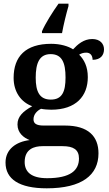

<svg xmlns="http://www.w3.org/2000/svg" viewBox="-20 -786 592 1043"><path d="M208 -616V-606H317C325 -651 340 -712 352 -753V-766H298C267 -723 226 -658 208 -616ZM234 237C425 237 515 165 515 47C515 -45 460 -104 333 -104H217C176 -104 162 -116 162 -138C162 -165 182 -185 203 -195C216 -192 243 -190 258 -190C393 -190 457 -264 457 -367C457 -424 437 -462 410 -489C421 -496 433 -500 449 -500C471 -500 483 -484 483 -461C528 -461 545 -488 545 -518C545 -548 524 -574 481 -574C434 -574 401 -544 377 -518C351 -535 308 -548 258 -548C119 -548 54 -479 54 -363C54 -287 94 -231 155 -209C103 -180 75 -152 75 -110C75 -64 108 -38 141 -25C67 -16 10 25 10 97C10 187 84 237 234 237ZM256 -245C195 -245 174 -288 174 -364C174 -443 194 -492 255 -492C317 -492 336 -445 336 -365C336 -287 317 -245 256 -245ZM236 182C150 182 114 148 114 94C114 24 165 8 211 8H320C379 8 409 27 409 75C409 139 363 182 236 182Z"/></svg>

Font: Noto Serif Devanagari SemiBold
Style: Regular
Weight: 600
Designer: Universal Thirst, Indian Type Foundry and the Monotype Design Team
Foundry: Monotype Imaging Inc.
Version: Version 2.004